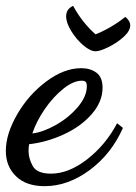

<svg xmlns="http://www.w3.org/2000/svg" viewBox="-37 -595 467 659"><path d="M-17 -77Q-17 -135 22 -202.5Q61 -270 122 -315.5Q183 -361 242 -361Q273 -361 294 -345.5Q315 -330 315 -294Q315 -246 278 -203.5Q241 -161 182.5 -134Q124 -107 63 -100Q61 -90 61 -77Q61 -51 75.5 -25Q90 1 138 1Q199 1 262.5 -48.5Q326 -98 365 -172L385 -156Q345 -66 270.5 -11Q196 44 116 44Q53 44 18 10Q-17 -24 -17 -77ZM261 -299Q261 -310 257 -314Q253 -318 244 -318Q215 -318 180.5 -290.5Q146 -263 117 -221Q88 -179 74 -137Q110 -141 154.5 -166Q199 -191 230 -227.5Q261 -264 261 -299ZM190 -539Q190 -564 214 -575Q244 -519 291 -477Q347 -500 393 -537Q400 -532 405 -524Q410 -516 410 -508Q410 -489 387.5 -468.5Q365 -448 335.5 -433.5Q306 -419 291 -419Q273 -419 249 -439.5Q225 -460 207.5 -488.5Q190 -517 190 -539Z"/></svg>

Font: Dancing Script
Style: Bold
Weight: 700
Designer: Pablo Impallari
Foundry: Pablo Impallari
Version: Version 2.000